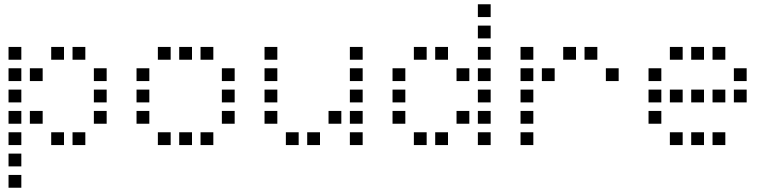

<svg xmlns="http://www.w3.org/2000/svg" viewBox="-20 -700 3640 900"><path d="M21 -480Q20 -480 20 -480Q20 -480 20 -479V-421Q20 -420 20 -420Q20 -420 21 -420H79Q80 -420 80 -420Q80 -420 80 -421V-479Q80 -480 80 -480Q80 -480 79 -480ZM221 -480Q220 -480 220 -480Q220 -480 220 -479V-421Q220 -420 220 -420Q220 -420 221 -420H279Q280 -420 280 -420Q280 -420 280 -421V-479Q280 -480 280 -480Q280 -480 279 -480ZM321 -480Q320 -480 320 -480Q320 -480 320 -479V-421Q320 -420 320 -420Q320 -420 321 -420H379Q380 -420 380 -420Q380 -420 380 -421V-479Q380 -480 380 -480Q380 -480 379 -480ZM21 -380Q20 -380 20 -380Q20 -380 20 -379V-321Q20 -320 20 -320Q20 -320 21 -320H79Q80 -320 80 -320Q80 -320 80 -321V-379Q80 -380 80 -380Q80 -380 79 -380ZM121 -380Q120 -380 120 -380Q120 -380 120 -379V-321Q120 -320 120 -320Q120 -320 121 -320H179Q180 -320 180 -320Q180 -320 180 -321V-379Q180 -380 180 -380Q180 -380 179 -380ZM421 -380Q420 -380 420 -380Q420 -380 420 -379V-321Q420 -320 420 -320Q420 -320 421 -320H479Q480 -320 480 -320Q480 -320 480 -321V-379Q480 -380 480 -380Q480 -380 479 -380ZM21 -280Q20 -280 20 -280Q20 -280 20 -279V-221Q20 -220 20 -220Q20 -220 21 -220H79Q80 -220 80 -220Q80 -220 80 -221V-279Q80 -280 80 -280Q80 -280 79 -280ZM421 -280Q420 -280 420 -280Q420 -280 420 -279V-221Q420 -220 420 -220Q420 -220 421 -220H479Q480 -220 480 -220Q480 -220 480 -221V-279Q480 -280 480 -280Q480 -280 479 -280ZM21 -180Q20 -180 20 -180Q20 -180 20 -179V-121Q20 -120 20 -120Q20 -120 21 -120H79Q80 -120 80 -120Q80 -120 80 -121V-179Q80 -180 80 -180Q80 -180 79 -180ZM121 -180Q120 -180 120 -180Q120 -180 120 -179V-121Q120 -120 120 -120Q120 -120 121 -120H179Q180 -120 180 -120Q180 -120 180 -121V-179Q180 -180 180 -180Q180 -180 179 -180ZM421 -180Q420 -180 420 -180Q420 -180 420 -179V-121Q420 -120 420 -120Q420 -120 421 -120H479Q480 -120 480 -120Q480 -120 480 -121V-179Q480 -180 480 -180Q480 -180 479 -180ZM21 -80Q20 -80 20 -80Q20 -80 20 -79V-21Q20 -20 20 -20Q20 -20 21 -20H79Q80 -20 80 -20Q80 -20 80 -21V-79Q80 -80 80 -80Q80 -80 79 -80ZM221 -80Q220 -80 220 -80Q220 -80 220 -79V-21Q220 -20 220 -20Q220 -20 221 -20H279Q280 -20 280 -20Q280 -20 280 -21V-79Q280 -80 280 -80Q280 -80 279 -80ZM321 -80Q320 -80 320 -80Q320 -80 320 -79V-21Q320 -20 320 -20Q320 -20 321 -20H379Q380 -20 380 -20Q380 -20 380 -21V-79Q380 -80 380 -80Q380 -80 379 -80ZM21 20Q20 20 20 20Q20 20 20 21V79Q20 80 20 80Q20 80 21 80H79Q80 80 80 80Q80 80 80 79V21Q80 20 80 20Q80 20 79 20ZM21 120Q20 120 20 120Q20 120 20 121V179Q20 180 20 180Q20 180 21 180H79Q80 180 80 180Q80 180 80 179V121Q80 120 80 120Q80 120 79 120Z M721 -480Q720 -480 720 -480Q720 -480 720 -479V-421Q720 -420 720 -420Q720 -420 721 -420H779Q780 -420 780 -420Q780 -420 780 -421V-479Q780 -480 780 -480Q780 -480 779 -480ZM821 -480Q820 -480 820 -480Q820 -480 820 -479V-421Q820 -420 820 -420Q820 -420 821 -420H879Q880 -420 880 -420Q880 -420 880 -421V-479Q880 -480 880 -480Q880 -480 879 -480ZM921 -480Q920 -480 920 -480Q920 -480 920 -479V-421Q920 -420 920 -420Q920 -420 921 -420H979Q980 -420 980 -420Q980 -420 980 -421V-479Q980 -480 980 -480Q980 -480 979 -480ZM621 -380Q620 -380 620 -380Q620 -380 620 -379V-321Q620 -320 620 -320Q620 -320 621 -320H679Q680 -320 680 -320Q680 -320 680 -321V-379Q680 -380 680 -380Q680 -380 679 -380ZM1021 -380Q1020 -380 1020 -380Q1020 -380 1020 -379V-321Q1020 -320 1020 -320Q1020 -320 1021 -320H1079Q1080 -320 1080 -320Q1080 -320 1080 -321V-379Q1080 -380 1080 -380Q1080 -380 1079 -380ZM621 -280Q620 -280 620 -280Q620 -280 620 -279V-221Q620 -220 620 -220Q620 -220 621 -220H679Q680 -220 680 -220Q680 -220 680 -221V-279Q680 -280 680 -280Q680 -280 679 -280ZM1021 -280Q1020 -280 1020 -280Q1020 -280 1020 -279V-221Q1020 -220 1020 -220Q1020 -220 1021 -220H1079Q1080 -220 1080 -220Q1080 -220 1080 -221V-279Q1080 -280 1080 -280Q1080 -280 1079 -280ZM621 -180Q620 -180 620 -180Q620 -180 620 -179V-121Q620 -120 620 -120Q620 -120 621 -120H679Q680 -120 680 -120Q680 -120 680 -121V-179Q680 -180 680 -180Q680 -180 679 -180ZM1021 -180Q1020 -180 1020 -180Q1020 -180 1020 -179V-121Q1020 -120 1020 -120Q1020 -120 1021 -120H1079Q1080 -120 1080 -120Q1080 -120 1080 -121V-179Q1080 -180 1080 -180Q1080 -180 1079 -180ZM721 -80Q720 -80 720 -80Q720 -80 720 -79V-21Q720 -20 720 -20Q720 -20 721 -20H779Q780 -20 780 -20Q780 -20 780 -21V-79Q780 -80 780 -80Q780 -80 779 -80ZM821 -80Q820 -80 820 -80Q820 -80 820 -79V-21Q820 -20 820 -20Q820 -20 821 -20H879Q880 -20 880 -20Q880 -20 880 -21V-79Q880 -80 880 -80Q880 -80 879 -80ZM921 -80Q920 -80 920 -80Q920 -80 920 -79V-21Q920 -20 920 -20Q920 -20 921 -20H979Q980 -20 980 -20Q980 -20 980 -21V-79Q980 -80 980 -80Q980 -80 979 -80Z M1221 -480Q1220 -480 1220 -480Q1220 -480 1220 -479V-421Q1220 -420 1220 -420Q1220 -420 1221 -420H1279Q1280 -420 1280 -420Q1280 -420 1280 -421V-479Q1280 -480 1280 -480Q1280 -480 1279 -480ZM1621 -480Q1620 -480 1620 -480Q1620 -480 1620 -479V-421Q1620 -420 1620 -420Q1620 -420 1621 -420H1679Q1680 -420 1680 -420Q1680 -420 1680 -421V-479Q1680 -480 1680 -480Q1680 -480 1679 -480ZM1221 -380Q1220 -380 1220 -380Q1220 -380 1220 -379V-321Q1220 -320 1220 -320Q1220 -320 1221 -320H1279Q1280 -320 1280 -320Q1280 -320 1280 -321V-379Q1280 -380 1280 -380Q1280 -380 1279 -380ZM1621 -380Q1620 -380 1620 -380Q1620 -380 1620 -379V-321Q1620 -320 1620 -320Q1620 -320 1621 -320H1679Q1680 -320 1680 -320Q1680 -320 1680 -321V-379Q1680 -380 1680 -380Q1680 -380 1679 -380ZM1221 -280Q1220 -280 1220 -280Q1220 -280 1220 -279V-221Q1220 -220 1220 -220Q1220 -220 1221 -220H1279Q1280 -220 1280 -220Q1280 -220 1280 -221V-279Q1280 -280 1280 -280Q1280 -280 1279 -280ZM1621 -280Q1620 -280 1620 -280Q1620 -280 1620 -279V-221Q1620 -220 1620 -220Q1620 -220 1621 -220H1679Q1680 -220 1680 -220Q1680 -220 1680 -221V-279Q1680 -280 1680 -280Q1680 -280 1679 -280ZM1221 -180Q1220 -180 1220 -180Q1220 -180 1220 -179V-121Q1220 -120 1220 -120Q1220 -120 1221 -120H1279Q1280 -120 1280 -120Q1280 -120 1280 -121V-179Q1280 -180 1280 -180Q1280 -180 1279 -180ZM1521 -180Q1520 -180 1520 -180Q1520 -180 1520 -179V-121Q1520 -120 1520 -120Q1520 -120 1521 -120H1579Q1580 -120 1580 -120Q1580 -120 1580 -121V-179Q1580 -180 1580 -180Q1580 -180 1579 -180ZM1621 -180Q1620 -180 1620 -180Q1620 -180 1620 -179V-121Q1620 -120 1620 -120Q1620 -120 1621 -120H1679Q1680 -120 1680 -120Q1680 -120 1680 -121V-179Q1680 -180 1680 -180Q1680 -180 1679 -180ZM1321 -80Q1320 -80 1320 -80Q1320 -80 1320 -79V-21Q1320 -20 1320 -20Q1320 -20 1321 -20H1379Q1380 -20 1380 -20Q1380 -20 1380 -21V-79Q1380 -80 1380 -80Q1380 -80 1379 -80ZM1421 -80Q1420 -80 1420 -80Q1420 -80 1420 -79V-21Q1420 -20 1420 -20Q1420 -20 1421 -20H1479Q1480 -20 1480 -20Q1480 -20 1480 -21V-79Q1480 -80 1480 -80Q1480 -80 1479 -80ZM1621 -80Q1620 -80 1620 -80Q1620 -80 1620 -79V-21Q1620 -20 1620 -20Q1620 -20 1621 -20H1679Q1680 -20 1680 -20Q1680 -20 1680 -21V-79Q1680 -80 1680 -80Q1680 -80 1679 -80Z M2221 -680Q2220 -680 2220 -680Q2220 -680 2220 -679V-621Q2220 -620 2220 -620Q2220 -620 2221 -620H2279Q2280 -620 2280 -620Q2280 -620 2280 -621V-679Q2280 -680 2280 -680Q2280 -680 2279 -680ZM2221 -580Q2220 -580 2220 -580Q2220 -580 2220 -579V-521Q2220 -520 2220 -520Q2220 -520 2221 -520H2279Q2280 -520 2280 -520Q2280 -520 2280 -521V-579Q2280 -580 2280 -580Q2280 -580 2279 -580ZM1921 -480Q1920 -480 1920 -480Q1920 -480 1920 -479V-421Q1920 -420 1920 -420Q1920 -420 1921 -420H1979Q1980 -420 1980 -420Q1980 -420 1980 -421V-479Q1980 -480 1980 -480Q1980 -480 1979 -480ZM2021 -480Q2020 -480 2020 -480Q2020 -480 2020 -479V-421Q2020 -420 2020 -420Q2020 -420 2021 -420H2079Q2080 -420 2080 -420Q2080 -420 2080 -421V-479Q2080 -480 2080 -480Q2080 -480 2079 -480ZM2221 -480Q2220 -480 2220 -480Q2220 -480 2220 -479V-421Q2220 -420 2220 -420Q2220 -420 2221 -420H2279Q2280 -420 2280 -420Q2280 -420 2280 -421V-479Q2280 -480 2280 -480Q2280 -480 2279 -480ZM1821 -380Q1820 -380 1820 -380Q1820 -380 1820 -379V-321Q1820 -320 1820 -320Q1820 -320 1821 -320H1879Q1880 -320 1880 -320Q1880 -320 1880 -321V-379Q1880 -380 1880 -380Q1880 -380 1879 -380ZM2121 -380Q2120 -380 2120 -380Q2120 -380 2120 -379V-321Q2120 -320 2120 -320Q2120 -320 2121 -320H2179Q2180 -320 2180 -320Q2180 -320 2180 -321V-379Q2180 -380 2180 -380Q2180 -380 2179 -380ZM2221 -380Q2220 -380 2220 -380Q2220 -380 2220 -379V-321Q2220 -320 2220 -320Q2220 -320 2221 -320H2279Q2280 -320 2280 -320Q2280 -320 2280 -321V-379Q2280 -380 2280 -380Q2280 -380 2279 -380ZM1821 -280Q1820 -280 1820 -280Q1820 -280 1820 -279V-221Q1820 -220 1820 -220Q1820 -220 1821 -220H1879Q1880 -220 1880 -220Q1880 -220 1880 -221V-279Q1880 -280 1880 -280Q1880 -280 1879 -280ZM2221 -280Q2220 -280 2220 -280Q2220 -280 2220 -279V-221Q2220 -220 2220 -220Q2220 -220 2221 -220H2279Q2280 -220 2280 -220Q2280 -220 2280 -221V-279Q2280 -280 2280 -280Q2280 -280 2279 -280ZM1821 -180Q1820 -180 1820 -180Q1820 -180 1820 -179V-121Q1820 -120 1820 -120Q1820 -120 1821 -120H1879Q1880 -120 1880 -120Q1880 -120 1880 -121V-179Q1880 -180 1880 -180Q1880 -180 1879 -180ZM2121 -180Q2120 -180 2120 -180Q2120 -180 2120 -179V-121Q2120 -120 2120 -120Q2120 -120 2121 -120H2179Q2180 -120 2180 -120Q2180 -120 2180 -121V-179Q2180 -180 2180 -180Q2180 -180 2179 -180ZM2221 -180Q2220 -180 2220 -180Q2220 -180 2220 -179V-121Q2220 -120 2220 -120Q2220 -120 2221 -120H2279Q2280 -120 2280 -120Q2280 -120 2280 -121V-179Q2280 -180 2280 -180Q2280 -180 2279 -180ZM1921 -80Q1920 -80 1920 -80Q1920 -80 1920 -79V-21Q1920 -20 1920 -20Q1920 -20 1921 -20H1979Q1980 -20 1980 -20Q1980 -20 1980 -21V-79Q1980 -80 1980 -80Q1980 -80 1979 -80ZM2021 -80Q2020 -80 2020 -80Q2020 -80 2020 -79V-21Q2020 -20 2020 -20Q2020 -20 2021 -20H2079Q2080 -20 2080 -20Q2080 -20 2080 -21V-79Q2080 -80 2080 -80Q2080 -80 2079 -80ZM2221 -80Q2220 -80 2220 -80Q2220 -80 2220 -79V-21Q2220 -20 2220 -20Q2220 -20 2221 -20H2279Q2280 -20 2280 -20Q2280 -20 2280 -21V-79Q2280 -80 2280 -80Q2280 -80 2279 -80Z M2421 -480Q2420 -480 2420 -480Q2420 -480 2420 -479V-421Q2420 -420 2420 -420Q2420 -420 2421 -420H2479Q2480 -420 2480 -420Q2480 -420 2480 -421V-479Q2480 -480 2480 -480Q2480 -480 2479 -480ZM2621 -480Q2620 -480 2620 -480Q2620 -480 2620 -479V-421Q2620 -420 2620 -420Q2620 -420 2621 -420H2679Q2680 -420 2680 -420Q2680 -420 2680 -421V-479Q2680 -480 2680 -480Q2680 -480 2679 -480ZM2721 -480Q2720 -480 2720 -480Q2720 -480 2720 -479V-421Q2720 -420 2720 -420Q2720 -420 2721 -420H2779Q2780 -420 2780 -420Q2780 -420 2780 -421V-479Q2780 -480 2780 -480Q2780 -480 2779 -480ZM2421 -380Q2420 -380 2420 -380Q2420 -380 2420 -379V-321Q2420 -320 2420 -320Q2420 -320 2421 -320H2479Q2480 -320 2480 -320Q2480 -320 2480 -321V-379Q2480 -380 2480 -380Q2480 -380 2479 -380ZM2521 -380Q2520 -380 2520 -380Q2520 -380 2520 -379V-321Q2520 -320 2520 -320Q2520 -320 2521 -320H2579Q2580 -320 2580 -320Q2580 -320 2580 -321V-379Q2580 -380 2580 -380Q2580 -380 2579 -380ZM2821 -380Q2820 -380 2820 -380Q2820 -380 2820 -379V-321Q2820 -320 2820 -320Q2820 -320 2821 -320H2879Q2880 -320 2880 -320Q2880 -320 2880 -321V-379Q2880 -380 2880 -380Q2880 -380 2879 -380ZM2421 -280Q2420 -280 2420 -280Q2420 -280 2420 -279V-221Q2420 -220 2420 -220Q2420 -220 2421 -220H2479Q2480 -220 2480 -220Q2480 -220 2480 -221V-279Q2480 -280 2480 -280Q2480 -280 2479 -280ZM2421 -180Q2420 -180 2420 -180Q2420 -180 2420 -179V-121Q2420 -120 2420 -120Q2420 -120 2421 -120H2479Q2480 -120 2480 -120Q2480 -120 2480 -121V-179Q2480 -180 2480 -180Q2480 -180 2479 -180ZM2421 -80Q2420 -80 2420 -80Q2420 -80 2420 -79V-21Q2420 -20 2420 -20Q2420 -20 2421 -20H2479Q2480 -20 2480 -20Q2480 -20 2480 -21V-79Q2480 -80 2480 -80Q2480 -80 2479 -80Z M3121 -480Q3120 -480 3120 -480Q3120 -480 3120 -479V-421Q3120 -420 3120 -420Q3120 -420 3121 -420H3179Q3180 -420 3180 -420Q3180 -420 3180 -421V-479Q3180 -480 3180 -480Q3180 -480 3179 -480ZM3221 -480Q3220 -480 3220 -480Q3220 -480 3220 -479V-421Q3220 -420 3220 -420Q3220 -420 3221 -420H3279Q3280 -420 3280 -420Q3280 -420 3280 -421V-479Q3280 -480 3280 -480Q3280 -480 3279 -480ZM3321 -480Q3320 -480 3320 -480Q3320 -480 3320 -479V-421Q3320 -420 3320 -420Q3320 -420 3321 -420H3379Q3380 -420 3380 -420Q3380 -420 3380 -421V-479Q3380 -480 3380 -480Q3380 -480 3379 -480ZM3021 -380Q3020 -380 3020 -380Q3020 -380 3020 -379V-321Q3020 -320 3020 -320Q3020 -320 3021 -320H3079Q3080 -320 3080 -320Q3080 -320 3080 -321V-379Q3080 -380 3080 -380Q3080 -380 3079 -380ZM3421 -380Q3420 -380 3420 -380Q3420 -380 3420 -379V-321Q3420 -320 3420 -320Q3420 -320 3421 -320H3479Q3480 -320 3480 -320Q3480 -320 3480 -321V-379Q3480 -380 3480 -380Q3480 -380 3479 -380ZM3021 -280Q3020 -280 3020 -280Q3020 -280 3020 -279V-221Q3020 -220 3020 -220Q3020 -220 3021 -220H3079Q3080 -220 3080 -220Q3080 -220 3080 -221V-279Q3080 -280 3080 -280Q3080 -280 3079 -280ZM3121 -280Q3120 -280 3120 -280Q3120 -280 3120 -279V-221Q3120 -220 3120 -220Q3120 -220 3121 -220H3179Q3180 -220 3180 -220Q3180 -220 3180 -221V-279Q3180 -280 3180 -280Q3180 -280 3179 -280ZM3221 -280Q3220 -280 3220 -280Q3220 -280 3220 -279V-221Q3220 -220 3220 -220Q3220 -220 3221 -220H3279Q3280 -220 3280 -220Q3280 -220 3280 -221V-279Q3280 -280 3280 -280Q3280 -280 3279 -280ZM3321 -280Q3320 -280 3320 -280Q3320 -280 3320 -279V-221Q3320 -220 3320 -220Q3320 -220 3321 -220H3379Q3380 -220 3380 -220Q3380 -220 3380 -221V-279Q3380 -280 3380 -280Q3380 -280 3379 -280ZM3421 -280Q3420 -280 3420 -280Q3420 -280 3420 -279V-221Q3420 -220 3420 -220Q3420 -220 3421 -220H3479Q3480 -220 3480 -220Q3480 -220 3480 -221V-279Q3480 -280 3480 -280Q3480 -280 3479 -280ZM3021 -180Q3020 -180 3020 -180Q3020 -180 3020 -179V-121Q3020 -120 3020 -120Q3020 -120 3021 -120H3079Q3080 -120 3080 -120Q3080 -120 3080 -121V-179Q3080 -180 3080 -180Q3080 -180 3079 -180ZM3121 -80Q3120 -80 3120 -80Q3120 -80 3120 -79V-21Q3120 -20 3120 -20Q3120 -20 3121 -20H3179Q3180 -20 3180 -20Q3180 -20 3180 -21V-79Q3180 -80 3180 -80Q3180 -80 3179 -80ZM3221 -80Q3220 -80 3220 -80Q3220 -80 3220 -79V-21Q3220 -20 3220 -20Q3220 -20 3221 -20H3279Q3280 -20 3280 -20Q3280 -20 3280 -21V-79Q3280 -80 3280 -80Q3280 -80 3279 -80ZM3321 -80Q3320 -80 3320 -80Q3320 -80 3320 -79V-21Q3320 -20 3320 -20Q3320 -20 3321 -20H3379Q3380 -20 3380 -20Q3380 -20 3380 -21V-79Q3380 -80 3380 -80Q3380 -80 3379 -80Z"/></svg>

Font: Doto Medium
Style: Regular
Weight: 500
Monospace: yes
Version: Version 1.000